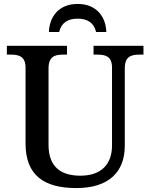

<svg xmlns="http://www.w3.org/2000/svg" viewBox="-20 -947 765 977"><path d="M229 -784H281C292 -832 326 -852 375 -852C424 -852 458 -832 469 -784H521C519 -859 473 -927 375 -927C277 -927 231 -859 229 -784ZM369 10C532 10 615 -71 615 -205V-599C615 -660 648 -669 689 -669H710V-714H456V-669H477C517 -669 550 -660 550 -603V-207C550 -113 497 -53 389 -53C293 -53 227 -95 227 -210V-599C227 -660 260 -669 300 -669H321V-714H15V-669H37C76 -669 110 -660 110 -603V-217C110 -53 206 10 369 10Z"/></svg>

Font: Noto Serif Thai Medium
Style: Regular
Weight: 500
Designer: Monotype Design Team
Foundry: Monotype Imaging Inc.
Version: Version 1.901;PS 001.901;hotconv 1.0.88;makeotf.lib2.5.64775